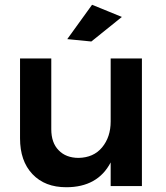

<svg xmlns="http://www.w3.org/2000/svg" viewBox="-20 -780 696 805"><path d="M575 -535H444V-271C444 -227 432 -191 408 -162C384 -133 351 -119 310 -118C274 -118 246 -129 226 -150C205 -171 195 -201 195 -238V-535H64V-200C64 -137 81 -87 116 -50C151 -13 198 5 258 5C346 5 408 -30 444 -99V0H575ZM366 -760 262 -616 363 -606 491 -709Z"/></svg>

Font: Argentum Sans Medium
Style: Regular
Weight: 500
Designer: Julieta Ulanovsky
Foundry: Julieta Ulanovsky
Version: Version 5.001;January 29, 2019;FontCreator 11.5.0.2425 64-bi